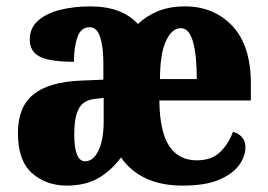

<svg xmlns="http://www.w3.org/2000/svg" viewBox="-20 -570 836 600"><path d="M189 10Q124 10 80 -29Q36 -68 36 -154Q36 -236 84.5 -275Q133 -314 231 -318L303 -321V-374Q303 -423 293 -454Q283 -485 260 -485Q233 -485 222 -454Q211 -423 211 -377Q136 -377 104.5 -393Q73 -409 73 -446Q73 -483 99.5 -506Q126 -529 169 -539.5Q212 -550 262 -550Q361 -550 411 -495Q437 -520 473.5 -535Q510 -550 558 -550Q649 -550 706.5 -488.5Q764 -427 764 -308V-256H478Q479 -159 508.5 -114Q538 -69 595 -69Q641 -69 667.5 -94.5Q694 -120 708 -158Q725 -154 736 -141.5Q747 -129 747 -111Q747 -82 727.5 -54.5Q708 -27 665 -8.5Q622 10 551 10Q484 10 436 -12.5Q388 -35 358 -78Q328 -37 287.5 -13.5Q247 10 189 10ZM595 -323Q595 -398 583 -440Q571 -482 545 -482Q517 -482 498.5 -441.5Q480 -401 480 -323ZM246 -66Q272 -66 288 -100Q304 -134 304 -191V-264L277 -261Q240 -257 226 -230Q212 -203 212 -151Q212 -66 246 -66Z"/></svg>

Font: Noto Serif Lao Condensed Black
Style: Regular
Weight: 900
Width: 3
Designer: Monotype Design Team
Foundry: Monotype Imaging Inc.
Version: Version 2.003; ttfautohint (v1.8.4.7-5d5b)